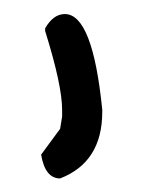

<svg xmlns="http://www.w3.org/2000/svg" viewBox="-20 -736 212 276"><path d="M73.2 -715.8Q113.3 -715.8 127 -578.1V-575.2Q127 -502.9 66.4 -479.5Q44.9 -479.5 39.1 -513.7L66.4 -550.8L69.3 -568.4V-578.1Q69.3 -613.3 44.9 -691.4V-695.3Q56.6 -715.8 73.2 -715.8Z"/></svg>

Font: Sue Ellen Francisco
Style: Regular
Weight: 400
Designer: Kimberly Geswein
Foundry: Kimberly Geswein
Version: Version 1.002 2007